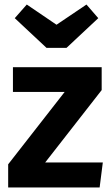

<svg xmlns="http://www.w3.org/2000/svg" viewBox="-20 -826 494 846"><path d="M428 -429 179 -110H433L419 0H16V-102L265 -421H37V-530H428ZM413 -746 273 -615H185L45 -746L98 -806L229 -717L361 -806Z"/></svg>

Font: FiraSans
Style: Regular
Weight: 600
Designer: Carrois Corporate & Edenspiekermann AG
Foundry: Carrois Corporate GbR & Edenspiekermann AG
Version: Version 3.106;PS 003.106;hotconv 1.0.70;makeotf.lib2.5.58329